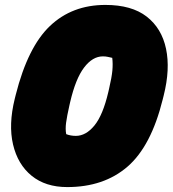

<svg xmlns="http://www.w3.org/2000/svg" viewBox="-20 -740 701 780"><path d="M408 -720Q515 -720 576 -672.5Q637 -625 654.5 -542Q672 -459 645 -352L641 -336Q594 -146 498 -63Q402 20 253 20Q165 20 108.5 -26Q52 -72 33 -153Q14 -234 40 -339L44 -355Q93 -549 183 -634.5Q273 -720 408 -720ZM262 -312Q252 -268 248.5 -241.5Q245 -215 249 -195Q267 -188 288 -188Q329 -188 363.5 -230Q398 -272 420 -366L423 -379Q434 -426 436.5 -453.5Q439 -481 436 -505Q427 -507 418 -509Q409 -511 398 -511Q356 -511 321.5 -465.5Q287 -420 265 -325Z"/></svg>

Font: Recursive Sn Csl St XBk
Style: Italic
Weight: 1000
Italic angle: -15°
Version: Version 1.085;hotconv 1.1.0;makeotfexe 2.6.0; ttfautohint (v